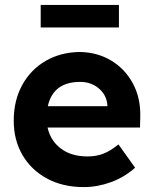

<svg xmlns="http://www.w3.org/2000/svg" viewBox="-20 -753 626 783"><path d="M322 10Q236 10 171.5 -25Q107 -60 71.5 -121Q36 -182 36 -261Q36 -343 70.5 -406Q105 -469 166 -504.5Q227 -540 305 -541Q377 -540 433.5 -506Q490 -472 522 -412.5Q554 -353 552 -277L551 -233H174Q186 -179 228.5 -147Q271 -115 337 -115Q372 -115 401 -126Q430 -137 463 -164L531 -69Q487 -30 432 -10Q377 10 322 10ZM307 -419Q197 -419 175 -320H418V-324Q415 -365 383.5 -392Q352 -419 307 -419ZM146 -641V-733H465V-641Z"/></svg>

Font: Lexend Deca SemiBold
Style: Regular
Weight: 600
Designer: Bonnie Shaver-Troup, Thomas Jockin
Foundry: Lexend
Version: Version 1.008; ttfautohint (v1.8.4.7-5d5b)